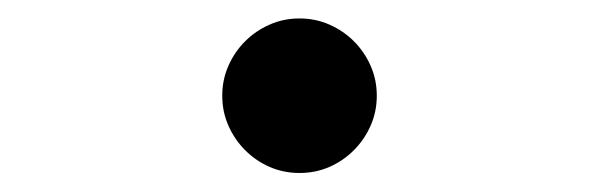

<svg xmlns="http://www.w3.org/2000/svg" viewBox="-20 -174 640 205"><path d="M217.3 -71.8Q217.3 -88.9 223.9 -103.8Q230.5 -118.7 241.7 -129.9Q252.9 -141.1 267.8 -147.7Q282.7 -154.3 299.8 -154.3Q316.9 -154.3 331.8 -147.7Q346.7 -141.1 357.9 -129.9Q369.1 -118.7 375.7 -103.8Q382.3 -88.9 382.3 -71.8Q382.3 -54.7 375.7 -39.8Q369.1 -24.9 357.9 -13.7Q346.7 -2.4 331.8 4.2Q316.9 10.7 299.8 10.7Q282.7 10.7 267.8 4.2Q252.9 -2.4 241.7 -13.7Q230.5 -24.9 223.9 -39.8Q217.3 -54.7 217.3 -71.8Z"/></svg>

Font: Courier Prime
Style: Regular
Weight: 400
Designer: Alan Dague-Greene
Foundry: Quote-Unquote Apps
Version: Version 1.203